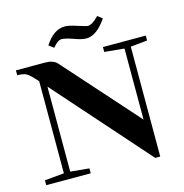

<svg xmlns="http://www.w3.org/2000/svg" viewBox="-121 -951 1027 1072"><g transform="rotate(-15 392.5 -414.5)"><path d="M446.8 -733.4Q419.9 -733.4 377.4 -749.5Q330.6 -765.6 310.1 -765.6Q288.6 -765.6 258.8 -729.5L230.5 -750.5Q280.8 -829.6 346.2 -829.6Q369.6 -829.6 415 -814.5Q463.4 -798.8 472.7 -798.8Q498 -798.8 536.1 -838.9L563.5 -817.9Q506.3 -733.4 446.8 -733.4ZM17.1 0V-28.3L129.4 -38.6V-570.8L124 -576.7Q89.4 -615.7 72 -625.2Q54.7 -634.8 19.5 -634.8V-663.1H187Q234.9 -663.1 256.8 -639.2L636.7 -213.4V-624L522.5 -634.8V-663.1H770V-634.8L673.3 -625V10.3H644.5L166 -529.8V-38.6L274.4 -28.3V0Z"/></g></svg>

Font: Elstob
Style: Bold
Weight: 700
Designer: Peter S. Baker
Version: Version 1.015